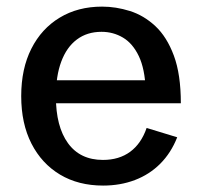

<svg xmlns="http://www.w3.org/2000/svg" viewBox="-20 -560 620 592"><path d="M297.9 12.2Q221.7 12.2 165 -21.7Q108.4 -55.7 76.9 -117.4Q45.4 -179.2 45.4 -263.7Q45.4 -348.1 76.7 -409.9Q107.9 -471.7 164.1 -505.6Q220.2 -539.6 294.9 -539.6Q337.4 -539.6 380.4 -526.1Q423.3 -512.7 459 -479.5Q494.6 -446.3 516.1 -388.4Q537.6 -330.6 537.6 -241.7H109.4V-312.5H450.7L429.2 -283.2Q426.8 -347.7 408 -387Q389.2 -426.3 359.1 -444.1Q329.1 -461.9 293 -461.9Q248.5 -461.9 217 -438.2Q185.5 -414.6 168.9 -370.1Q152.3 -325.7 152.3 -262.7Q152.3 -169.9 189.7 -118.4Q227.1 -66.9 297.4 -66.9Q347.2 -66.9 381.3 -92Q415.5 -117.2 432.1 -165.5L526.4 -136.7Q507.3 -88.4 474.1 -55.2Q440.9 -22 396 -4.9Q351.1 12.2 297.9 12.2Z"/></svg>

Font: Schibsted Grotesk Medium
Style: Regular
Weight: 500
Designer: Bakken & Baeck AS, Henrik Kongsvoll
Foundry: Schibsted ASA
Version: Version 1.100;gftools[0.9.25]